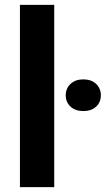

<svg xmlns="http://www.w3.org/2000/svg" viewBox="-20 -770 435 790"><path d="M203.1 -750V0H62V-750ZM250.5 -377.9Q250.5 -406.2 270.3 -424.8Q290 -443.4 322.8 -443.4Q356 -443.4 375.5 -424.8Q395 -406.2 395 -377.9Q395 -349.6 375.5 -331.3Q356 -313 322.8 -313Q290 -313 270.3 -331.3Q250.5 -349.6 250.5 -377.9Z"/></svg>

Font: Vazirmatn RD FD
Style: Bold
Weight: 700
Designer: Saber Rastikerdar
Foundry: Saber Rastikerdar
Version: Version 33.003